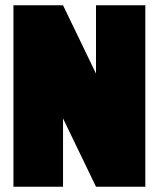

<svg xmlns="http://www.w3.org/2000/svg" viewBox="-20 -708 602 728"><path d="M531 0H344L219 -259V0H31V-688H219L344 -429V-688H531Z"/></svg>

Font: CostaRica
Style: Normal
Weight: 900
Version: Version 1.3